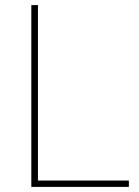

<svg xmlns="http://www.w3.org/2000/svg" viewBox="-20 -734 546 754"><path d="M103 0H486V-25H129V-714H103Z"/></svg>

Font: Noto Sans Gurmukhi UI Thin
Style: Regular
Weight: 100
Designer: Jelle Bosma - Monotype Design Team
Foundry: Monotype Imaging Inc.
Version: Version 2.004